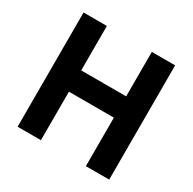

<svg xmlns="http://www.w3.org/2000/svg" viewBox="-150 -830 988 984"><g transform="rotate(30 343.5 -338.0)"><path d="M477 0H615V-676H477V-413H211V-676H73V0H211V-287H477Z"/></g></svg>

Font: Fog Sans
Style: Bold
Weight: 700
Foundry: Intel Corporation
Version: Version 1.00